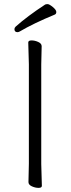

<svg xmlns="http://www.w3.org/2000/svg" viewBox="-20 -901 344 931"><path d="M183 0Q183 10 167 10Q151 10 134.5 2.5Q118 -5 118 -18L120 -107V-589L117 -695Q117 -705 133 -705Q149 -705 165.5 -697.5Q182 -690 182 -677L180 -588V-106ZM65 -745Q50 -745 50 -760Q50 -766 56 -772Q112 -822 199 -879Q203 -881 211 -881Q219 -881 236 -867Q253 -853 253 -843Q253 -833 245 -830Q143 -788 75 -748Q69 -745 65 -745Z"/></svg>

Font: LXGW WenKai TC Light
Style: Regular
Weight: 300
Designer: LXGW / Fontworks Inc.
Foundry: LXGW / Fontworks Inc.
Version: Version 1.330